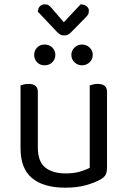

<svg xmlns="http://www.w3.org/2000/svg" viewBox="-20 -855 590 888"><path d="M75 -460Q80 -462 90.5 -464.5Q101 -467 113 -467Q155 -467 155 -430V-173Q155 -108 189 -80.5Q223 -53 283 -53Q323 -53 351 -61.5Q379 -70 395 -79V-460Q400 -462 410.5 -464.5Q421 -467 432 -467Q475 -467 475 -430V-82Q475 -61 469.5 -48.5Q464 -36 443 -24Q420 -11 379.5 1Q339 13 282 13Q182 13 128.5 -31Q75 -75 75 -169ZM155 -801Q156 -818 165 -826.5Q174 -835 187 -835Q199 -835 206 -830Q213 -825 222 -814L275 -752L353 -835Q372 -834 381.5 -825.5Q391 -817 391 -806Q391 -793 386.5 -786.5Q382 -780 371 -769L309 -706Q301 -697 293 -694Q285 -691 277 -691Q266 -691 258.5 -695.5Q251 -700 243 -708ZM236 -601Q236 -581 222 -567Q208 -553 186 -553Q165 -553 151.5 -567Q138 -581 138 -601Q138 -621 151.5 -635Q165 -649 186 -649Q208 -649 222 -635Q236 -621 236 -601ZM409 -601Q409 -581 394.5 -567Q380 -553 359 -553Q339 -553 324.5 -567Q310 -581 310 -601Q310 -621 324.5 -635Q339 -649 359 -649Q380 -649 394.5 -635Q409 -621 409 -601Z"/></svg>

Font: Baloo Bhai 2
Style: Regular
Weight: 400
Designer: Supriya Tembe, Noopur Datye and Ek Type
Foundry: Ek Type
Version: Version 1.640;PS 1.000;hotconv 16.6.51;makeotf.lib2.5.65220;